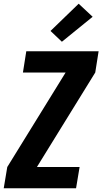

<svg xmlns="http://www.w3.org/2000/svg" viewBox="-20 -1010 549 1030"><path d="M0 0 19 -114 332 -621H103L121 -735H509L491 -621L178 -114H407L388 0ZM312 -786 251 -844 402 -990 477 -920Z"/></svg>

Font: Iosevka Heavy Oblique
Style: Regular
Weight: 900
Italic angle: -9°
Monospace: yes
Designer: Belleve Invis
Foundry: Belleve Invis
Version: Version 32.5.0; ttfautohint (v1.8.4)